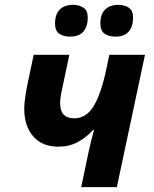

<svg xmlns="http://www.w3.org/2000/svg" viewBox="-20 -772 635 792"><path d="M315 0 346 -148Q351 -171 356.5 -193Q362 -215 368 -236H364Q335 -204 300 -185.5Q265 -167 221 -167Q154 -167 117 -209.5Q80 -252 80 -324Q80 -342 84 -370.5Q88 -399 94 -428L119 -546H266L236 -404Q228 -369 228 -346Q228 -284 286 -284Q336 -284 366.5 -334.5Q397 -385 418 -484L431 -546H578L462 0ZM456 -621Q429 -621 411.5 -633Q394 -645 394 -675Q394 -713 413.5 -732.5Q433 -752 468 -752Q493 -752 511 -740.5Q529 -729 529 -699Q529 -664 511.5 -642.5Q494 -621 456 -621ZM269 -621Q242 -621 224.5 -633Q207 -645 207 -675Q207 -713 226.5 -732.5Q246 -752 281 -752Q306 -752 324 -740.5Q342 -729 342 -699Q342 -664 324.5 -642.5Q307 -621 269 -621Z"/></svg>

Font: Noto IKEA Latin
Style: Bold Italic
Weight: 700
Italic angle: -12°
Designer: Monotype Design Team
Foundry: Monotype Imaging Inc.
Version: Version 1.0